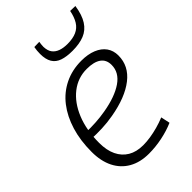

<svg xmlns="http://www.w3.org/2000/svg" viewBox="-228 -840 936 936"><g transform="rotate(-45 239.5 -372.0)"><path d="M81 -281Q112 -280 146.5 -282Q181 -284 215 -290Q302 -305 351.5 -339Q401 -373 401 -425Q401 -461 375.5 -479Q350 -497 301 -497Q240 -497 192 -459.5Q144 -422 116.5 -355Q89 -288 89 -199Q89 -148 106 -112.5Q123 -77 155 -58Q187 -39 233 -39Q257 -39 283 -43Q309 -47 336.5 -54.5Q364 -62 391 -73L401 -26Q362 -9 315.5 0.5Q269 10 224 10Q164 10 121 -14.5Q78 -39 55 -84.5Q32 -130 32 -194Q32 -272 51.5 -336Q71 -400 107 -446.5Q143 -493 195 -518.5Q247 -544 311 -544Q356 -544 389 -530.5Q422 -517 439.5 -492.5Q457 -468 457 -434Q457 -362 396 -314.5Q335 -267 226 -248Q187 -241 148 -239.5Q109 -238 76 -240ZM315 -608Q274 -608 246.5 -617.5Q219 -627 205.5 -649.5Q192 -672 192 -709Q192 -720 193 -731.5Q194 -743 196 -753L231 -754Q230 -746 229 -738.5Q228 -731 228 -722Q229 -695 240.5 -679.5Q252 -664 272.5 -656.5Q293 -649 321 -649Q358 -649 383 -660Q408 -671 422.5 -694.5Q437 -718 444 -754L479 -753Q471 -699 450.5 -667Q430 -635 396.5 -621.5Q363 -608 315 -608Z"/></g></svg>

Font: Georama ExtraCondensed Thin Light
Style: Italic
Weight: 300
Italic angle: -9°
Version: Version 1.001